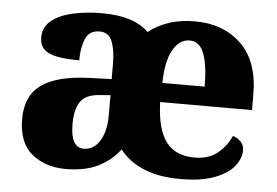

<svg xmlns="http://www.w3.org/2000/svg" viewBox="-44 -609 978 679"><g transform="rotate(5 444.5 -270.0)"><path d="M211 10Q140 10 91.5 -29Q43 -68 43 -154Q43 -236 98 -275Q153 -314 265 -318L346 -321V-375Q346 -423 334 -454Q322 -485 289 -485Q253 -485 239.5 -454Q226 -423 226 -377Q150 -377 117.5 -392.5Q85 -408 85 -446Q85 -483 113.5 -506Q142 -529 189 -539.5Q236 -550 291 -550Q348 -550 389 -537.5Q430 -525 458 -498Q487 -521 527.5 -535.5Q568 -550 622 -550Q723 -550 786.5 -489Q850 -428 850 -309V-255H524Q527 -159 560.5 -114.5Q594 -70 662 -70Q711 -70 742.5 -95Q774 -120 791 -158Q808 -153 819.5 -140.5Q831 -128 831 -110Q831 -82 809.5 -54.5Q788 -27 741 -8.5Q694 10 618 10Q543 10 489.5 -12Q436 -34 403 -76Q371 -35 325 -12.5Q279 10 211 10ZM676 -323Q676 -398 660.5 -439.5Q645 -481 609 -481Q573 -481 550 -440.5Q527 -400 526 -323ZM269 -67Q304 -67 325.5 -101Q347 -135 347 -191V-264L310 -261Q260 -258 241 -230.5Q222 -203 222 -151Q222 -67 269 -67Z"/></g></svg>

Font: Noto Serif Lao ExtraBold
Style: Regular
Weight: 800
Designer: Monotype Design Team
Foundry: Monotype Imaging Inc.
Version: Version 2.003; ttfautohint (v1.8.4.7-5d5b)